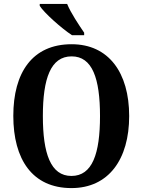

<svg xmlns="http://www.w3.org/2000/svg" viewBox="-20 -951 728 981"><path d="M348 -771H410V-784C384 -822 341 -886 323 -931H183V-921C205 -886 293 -807 348 -771ZM345 10C535 10 640 -137 640 -358C640 -580 535 -725 346 -725C145 -725 48 -580 48 -359C48 -137 145 10 345 10ZM345 -52C239 -52 199 -166 199 -358C199 -550 239 -663 346 -663C452 -663 491 -550 491 -358C491 -166 452 -52 345 -52Z"/></svg>

Font: Noto Serif Tamil Condensed
Style: Bold
Weight: 700
Width: 3
Designer: Indian Type Foundry, Tom Grace, and the Monotype Design Team
Foundry: Monotype Imaging Inc.
Version: Version 2.004